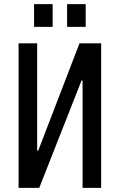

<svg xmlns="http://www.w3.org/2000/svg" viewBox="-20 -910 580 930"><path d="M70 0V-700H160V-180H165L365 -700H470V0H380V-520H375L170 0ZM305 -780V-890H395V-780ZM145 -780V-890H235V-780Z"/></svg>

Font: Cuprum
Style: Regular
Weight: 400
Designer: Jovanny Lemonad
Foundry: Jovanny Lemonad
Version: Version 3.000